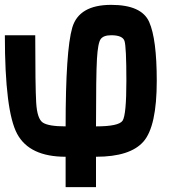

<svg xmlns="http://www.w3.org/2000/svg" viewBox="-20 -645 790 790"><path d="M625 -312.5Q625 -125 570.3 -62.5Q515.6 0 375 0V125H250V0Q101.6 0 50.8 -93.8Q0 -187.5 0 -500H125Q125 -289.1 128.9 -222.7Q132.8 -156.2 156.2 -140.6Q179.7 -125 250 -125Q250 -437.5 277.3 -531.2Q304.7 -625 437.5 -625Q562.5 -625 593.8 -554.7Q625 -484.4 625 -312.5ZM500 -312.5Q500 -453.1 492.2 -476.6Q484.4 -500 437.5 -500Q406.2 -500 394.5 -484.4Q382.8 -468.8 378.9 -402.3Q375 -335.9 375 -125Q468.8 -125 484.4 -148.4Q500 -171.9 500 -312.5Z"/></svg>

Font: CraftyPE
Style: Regular
Weight: 400
Designer: Erek Butcher
Foundry: Haunted Coop
Version: Version 0.018;April 4, 2024;FontCreator 15.0.0.2962 64-bit